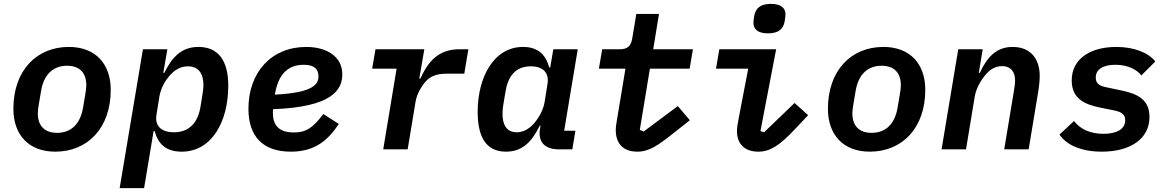

<svg xmlns="http://www.w3.org/2000/svg" viewBox="-20 -770 6040 990"><path d="M265 12C432 12 551 -110 551 -307C551 -441 472 -528 335 -528C168 -528 49 -406 49 -209C49 -75 128 12 265 12ZM274 -85C213 -85 175 -118 175 -186C175 -198 177 -215 180 -231L192 -302C206 -384 252 -431 326 -431C387 -431 425 -398 425 -330C425 -318 423 -301 420 -285L408 -214C394 -132 348 -85 274 -85Z M597 200H723L772 -94H778C795 -26 838 12 917 12C1072 12 1157 -143 1157 -328C1157 -452 1110 -528 1003 -528C914 -528 866 -473 827 -394H822L843 -516H717ZM877 -88C810 -88 777 -122 787 -179L802 -273C810 -318 833 -355 852 -377C880 -410 911 -428 949 -428C1006 -428 1029 -388 1029 -331C1029 -315 1026 -295 1024 -283L1014 -221C1001 -140 958 -88 877 -88Z M1480 12C1605 12 1672 -48 1727 -131L1647 -182C1593 -110 1558 -87 1495 -87C1414 -87 1387 -128 1387 -189C1387 -193 1387 -199 1388 -207C1693 -218 1745 -307 1745 -387C1745 -480 1662 -528 1559 -528C1381 -528 1261 -399 1261 -209C1261 -68 1334 12 1480 12ZM1547 -436C1600 -436 1622 -413 1622 -377C1622 -339 1602 -292 1397 -282L1400 -297C1420 -395 1471 -436 1547 -436Z M2082 0 2123 -247C2130 -289 2156 -327 2169 -343C2195 -375 2227 -390 2283 -390H2374L2395 -516H2348C2247 -516 2189 -459 2148 -365H2142L2168 -516H1916L1899 -416H2025L1956 0Z M2589 12C2677 12 2724 -43 2763 -122H2767L2764 -103C2754 -38 2789 0 2861 0H2931L2947 -96H2889L2959 -516H2833L2817 -422H2812C2794 -490 2752 -528 2677 -528C2526 -528 2443 -372 2443 -193C2443 -61 2488 12 2589 12ZM2644 -88C2592 -88 2571 -127 2571 -184C2571 -202 2573 -217 2575 -229L2586 -295C2599 -376 2637 -428 2717 -428C2785 -428 2812 -390 2803 -337L2788 -243C2781 -201 2757 -162 2738 -139C2711 -106 2679 -88 2644 -88Z M3266 12C3328 12 3373 -20 3461 -90L3537 -150L3475 -223L3299 -92L3279 -100L3331 -416H3536L3553 -516H3348L3378 -698H3261L3240 -572C3233 -530 3214 -516 3174 -516H3085L3068 -416H3205L3162 -157C3158 -133 3155 -115 3155 -100C3155 -32 3191 12 3266 12Z M3940 -598C3995 -598 4019 -621 4026 -660C4029 -678 4030 -688 4030 -695C4030 -726 4011 -750 3955 -750C3900 -750 3876 -727 3869 -688C3866 -670 3865 -660 3865 -653C3865 -622 3884 -598 3940 -598ZM3890 12C3952 12 4002 -22 4077 -102L4147 -176L4077 -239L3920 -88L3901 -94L3982 -516H3689L3672 -416H3838L3789 -161C3783 -129 3780 -112 3780 -93C3780 -30 3818 12 3890 12Z M4465 12C4632 12 4751 -110 4751 -307C4751 -441 4672 -528 4535 -528C4368 -528 4249 -406 4249 -209C4249 -75 4328 12 4465 12ZM4474 -85C4413 -85 4375 -118 4375 -186C4375 -198 4377 -215 4380 -231L4392 -302C4406 -384 4452 -431 4526 -431C4587 -431 4625 -398 4625 -330C4625 -318 4623 -301 4620 -285L4608 -214C4594 -132 4548 -85 4474 -85Z M4961 0 5006 -272C5014 -320 5043 -361 5057 -379C5082 -410 5109 -429 5147 -429C5196 -429 5214 -394 5214 -357C5214 -336 5210 -313 5207 -295L5158 0H5284L5331 -283C5338 -324 5341 -353 5341 -379C5341 -463 5297 -528 5201 -528C5118 -528 5070 -476 5032 -394H5027L5047 -516H4921L4835 0Z M5661 12C5810 12 5907 -55 5907 -167C5907 -257 5845 -286 5765 -303L5689 -319C5654 -326 5630 -335 5630 -370C5630 -412 5667 -436 5731 -436C5797 -436 5843 -410 5865 -381L5937 -453C5901 -499 5827 -528 5736 -528C5605 -528 5506 -469 5506 -355C5506 -262 5572 -232 5649 -216L5723 -201C5757 -194 5782 -184 5782 -150C5782 -105 5739 -80 5670 -80C5604 -80 5550 -103 5518 -146L5443 -76C5481 -20 5559 12 5661 12Z"/></svg>

Font: IBM Plex Mono SmBld
Style: Italic
Weight: 600
Italic angle: -9.5°
Monospace: yes
Designer: Mike Abbink, Paul van der Laan, Pieter van Rosmalen
Foundry: Bold Monday
Version: Version 2.004